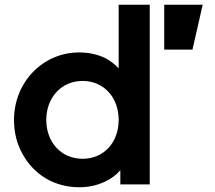

<svg xmlns="http://www.w3.org/2000/svg" viewBox="-20 -777 905 809"><path d="M314 12C353 12 390 4 423 -12C449 -24 470 -40 487 -60V0H611V-757H480V-489C464 -506 445 -521 424 -532C391 -548 354 -556 313 -556C160 -556 39 -430 39 -272C39 -219 51 -171 75 -128C123 -41 209 12 314 12ZM791 -568 834 -757H672V-568ZM328 -108C239 -108 175 -176 175 -272C175 -366 239 -436 328 -436C417 -436 480 -367 480 -272C480 -176 417 -108 328 -108Z"/></svg>

Font: Plus Jakarta Sans
Style: Bold
Weight: 700
Designer: Gumpita Rahayu
Foundry: Tokotype
Version: Version 2.071;gftools[0.9.30]